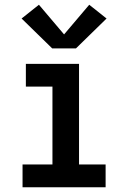

<svg xmlns="http://www.w3.org/2000/svg" viewBox="-20 -789 540 809"><path d="M75 0V-96H201V-424H89V-520H313V-96H425V0ZM200 -585 71 -711 144 -769 250 -644 356 -769 429 -711 300 -585Z"/></svg>

Font: Iosevka Gothic
Style: Bold
Weight: 700
Monospace: yes
Designer: Belleve Invis
Foundry: Belleve Invis
Version: Version 15.5.1; ttfautohint (v1.8.4)